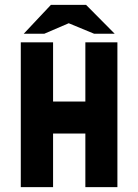

<svg xmlns="http://www.w3.org/2000/svg" viewBox="-20 -765 565 785"><path d="M65 -592H197V-350H329V-592H460V0H329V-219H197V0H65ZM188 -745H332L449 -627H365L261 -670L161 -627H77Z"/></svg>

Font: PostBus
Style: Regular
Weight: 400
Designer: Peter Wiegel
Version: Version 1.001